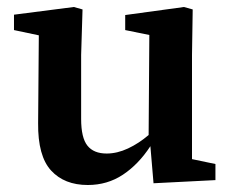

<svg xmlns="http://www.w3.org/2000/svg" viewBox="-20 -515 665 549"><path d="M419 9 410 -97Q376 -45 331.5 -15.5Q287 14 231 14Q164 14 126 -27.5Q88 -69 89 -163L91 -414L20 -429V-473L191 -495L216 -488L212 -358V-175Q212 -121 230 -98.5Q248 -76 285 -76Q315 -76 346 -90.5Q377 -105 405 -129L407 -415L338 -429V-472L506 -495L531 -488L529 -358V-60L596 -46V0Z"/></svg>

Font: Source Serif 4 SmText Semibold
Style: Regular
Weight: 600
Designer: Frank Grießhammer
Foundry: Adobe
Version: Version 4.005;hotconv 1.1.0;makeotfexe 2.6.0